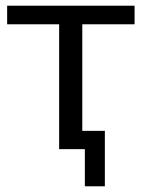

<svg xmlns="http://www.w3.org/2000/svg" viewBox="-20 -522 497 672"><path d="M187 0H277V130H347V-64H268V-437H451V-502H5V-437H187Z"/></svg>

Font: Poppy and Pepper
Style: Regular
Weight: 400
Designer: Thy Ha
Foundry: Thy Ha
Version: Version 0.001;Glyphs 3.2 (3227)